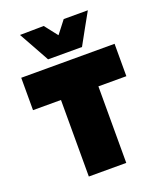

<svg xmlns="http://www.w3.org/2000/svg" viewBox="-171 -1073 993 1181"><g transform="rotate(-20 325.5 -482.5)"><path d="M203 0V-501H20V-713H631V-501H448V0ZM214 -763Q186 -814 158 -864.2Q130 -914.5 103 -963L259 -965Q275 -944 291.8 -923Q308.5 -902 325 -880.5Q341.5 -901.5 357.5 -922.2Q373.5 -943 389 -963H547Q519.5 -914.5 491.8 -864.2Q464 -814 436 -763Z"/></g></svg>

Font: Commissioner Black
Style: Regular
Weight: 900
Designer: Kostas Bartsokas
Foundry: Kostas Bartsokas
Version: Version 1.000; ttfautohint (v1.8.3)